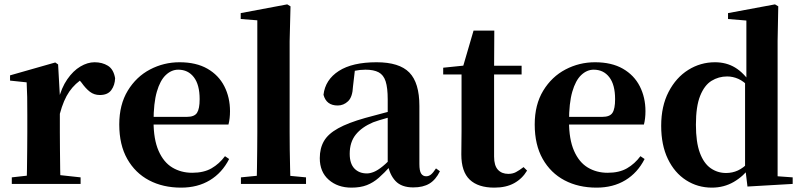

<svg xmlns="http://www.w3.org/2000/svg" viewBox="-20 -842 3675 879"><path d="M34 0V-30L141 -42H239L349 -30V0ZM102 0Q103 -26 103.5 -68Q104 -110 104.5 -156Q105 -202 105 -236V-316Q105 -366 104.5 -397.5Q104 -429 102 -465L26 -473V-497L233 -556L246 -547L254 -404V-403V-236Q254 -202 254.5 -156Q255 -110 255.5 -68Q256 -26 257 0ZM254 -321 218 -383H247Q261 -440 288 -479Q315 -518 348 -537.5Q381 -557 413 -557Q448 -557 474 -541Q500 -525 507 -484Q506 -452 489.5 -429.5Q473 -407 437 -407Q411 -407 391.5 -422Q372 -437 353 -464L330 -491L364 -485Q324 -461 297.5 -423Q271 -385 254 -321Z M809 17Q726 17 662.5 -16.5Q599 -50 562.5 -114.5Q526 -179 526 -272Q526 -363 565 -427Q604 -491 667 -524Q730 -557 802 -557Q878 -557 929.5 -527.5Q981 -498 1007 -447Q1033 -396 1033 -333Q1033 -299 1026 -272H590V-307H836Q870 -307 882 -325.5Q894 -344 894 -388Q894 -454 867.5 -488.5Q841 -523 796 -523Q765 -523 739 -498.5Q713 -474 698 -422Q683 -370 683 -286Q683 -204 706 -151.5Q729 -99 769 -75Q809 -51 860 -51Q913 -51 948.5 -71.5Q984 -92 1010 -127L1029 -114Q997 -51 941 -17Q885 17 809 17Z M1083 0V-30L1194 -41H1265L1381 -30V0ZM1155 0Q1156 -36 1156.5 -76.5Q1157 -117 1157.5 -158Q1158 -199 1158 -236V-749L1082 -755V-782L1295 -822L1310 -813L1306 -653V-236Q1306 -199 1306.5 -158Q1307 -117 1308 -76.5Q1309 -36 1310 0Z M1589 17Q1526 17 1485 -19Q1444 -55 1444 -118Q1444 -163 1463 -196Q1482 -229 1528 -254.5Q1574 -280 1652 -302Q1691 -313 1741.5 -326Q1792 -339 1832 -349V-323Q1792 -313 1752 -302Q1712 -291 1688 -282Q1636 -260 1608.5 -225.5Q1581 -191 1581 -138Q1581 -93 1602.5 -70.5Q1624 -48 1660 -48Q1674 -48 1691.5 -55Q1709 -62 1732.5 -81Q1756 -100 1788 -136L1805 -81H1767Q1739 -50 1714 -28Q1689 -6 1659.5 5.5Q1630 17 1589 17ZM1872 16Q1818 16 1790.5 -13.5Q1763 -43 1755 -92V-95V-387Q1755 -440 1745.5 -469.5Q1736 -499 1713.5 -511Q1691 -523 1653 -523Q1628 -523 1601.5 -517.5Q1575 -512 1538 -498L1605 -523L1596 -446Q1594 -398 1573.5 -378.5Q1553 -359 1526 -359Q1474 -359 1461 -408Q1469 -477 1531 -517Q1593 -557 1704 -557Q1808 -557 1854 -510Q1900 -463 1900 -357V-91Q1900 -60 1908 -47.5Q1916 -35 1931 -35Q1943 -35 1953 -43Q1963 -51 1976 -71L1994 -58Q1975 -19 1946 -1.5Q1917 16 1872 16Z M2168 -501V-541H2368V-501ZM2243 17Q2169 17 2130.5 -19.5Q2092 -56 2092 -135Q2092 -164 2092.5 -188Q2093 -212 2093 -242V-501H2009V-532L2116 -543L2098 -531L2148 -702H2243L2242 -524V-514V-125Q2242 -84 2259.5 -65Q2277 -46 2307 -46Q2327 -46 2342 -54Q2357 -62 2377 -77L2393 -61Q2371 -24 2334 -3.5Q2297 17 2243 17Z M2711 17Q2628 17 2564.5 -16.5Q2501 -50 2464.5 -114.5Q2428 -179 2428 -272Q2428 -363 2467 -427Q2506 -491 2569 -524Q2632 -557 2704 -557Q2780 -557 2831.5 -527.5Q2883 -498 2909 -447Q2935 -396 2935 -333Q2935 -299 2928 -272H2492V-307H2738Q2772 -307 2784 -325.5Q2796 -344 2796 -388Q2796 -454 2769.5 -488.5Q2743 -523 2698 -523Q2667 -523 2641 -498.5Q2615 -474 2600 -422Q2585 -370 2585 -286Q2585 -204 2608 -151.5Q2631 -99 2671 -75Q2711 -51 2762 -51Q2815 -51 2850.5 -71.5Q2886 -92 2912 -127L2931 -114Q2899 -51 2843 -17Q2787 17 2711 17Z M3239 17Q3174 17 3121 -17Q3068 -51 3037.5 -114.5Q3007 -178 3007 -266Q3007 -356 3041 -421.5Q3075 -487 3131 -522Q3187 -557 3253 -557Q3305 -557 3345 -533Q3385 -509 3419 -458H3428L3410 -443Q3385 -470 3360 -481Q3335 -492 3309 -492Q3270 -492 3237.5 -472Q3205 -452 3185.5 -403.5Q3166 -355 3166 -271Q3166 -191 3184 -142.5Q3202 -94 3233.5 -72Q3265 -50 3304 -50Q3333 -50 3358 -61.5Q3383 -73 3407 -98L3428 -80H3417Q3384 -35 3339 -9Q3294 17 3239 17ZM3402 12 3391 -79V-81V-464L3397 -476V-748L3313 -755V-782L3528 -822L3543 -813L3540 -655V-35L3609 -30V0Z"/></svg>

Font: Noto Serif JP ExtraBold
Style: Regular
Weight: 800
Designer: Ryoko NISHIZUKA 西塚涼子 (kana & ideographs); Frank Grießhammer (Latin, Greek & Cyrillic); Wenlong ZHANG 张文龙 (bopomofo); San
Foundry: Adobe
Version: Version 2.003-H1;hotconv 1.1.1;makeotfexe 2.6.0